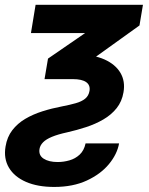

<svg xmlns="http://www.w3.org/2000/svg" viewBox="-30 -549 610 786"><path d="M115.7 -529.3H555.2L541 -444.8L234.9 -225.1H152.3L166.5 -309.1L318.4 -413.6H96.7ZM131.8 60.5Q127.4 86.9 148.7 100.6Q169.9 114.3 206.1 114.3Q230.5 114.3 254.4 107.4Q278.3 100.6 296.1 84Q314 67.4 320.3 38.1H457.5Q449.7 82 416 122.8Q382.3 163.6 325.7 189.9Q269 216.3 191.9 216.3Q124 216.3 76.4 195.6Q28.8 174.8 6.6 137.5Q-15.6 100.1 -7.3 50.8Q-1 11.7 20.3 -15.9Q41.5 -43.5 73.2 -62.3Q105 -81.1 143.6 -93.3Q182.1 -105.5 223.1 -113.3Q255.9 -119.6 280 -126.5Q304.2 -133.3 318.6 -145Q333 -156.7 336.4 -176.8Q340.3 -200.2 323 -212.6Q305.7 -225.1 268.1 -225.1H204.1L223.6 -325.7H284.7Q352.5 -325.7 397.5 -305.7Q442.4 -285.6 462.9 -251Q483.4 -216.3 475.6 -171.4Q469.2 -133.3 447.3 -106Q425.3 -78.6 392.8 -59.8Q360.4 -41 322.3 -28.6Q284.2 -16.1 245.1 -7.3Q207 1 182.9 11Q158.7 21 146.5 33.4Q134.3 45.9 131.8 60.5Z"/></svg>

Font: Inter 24pt
Style: Bold Italic
Weight: 700
Italic angle: -9.3988°
Version: Version 4.001;git-66647c0bb